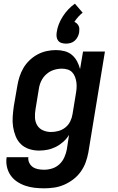

<svg xmlns="http://www.w3.org/2000/svg" viewBox="-20 -810 640 1043"><path d="M220 213Q193 213 167 210Q141 207 116.5 198.5Q92 190 71.5 176Q51 162 37 141.5Q23 121 17.5 95.5Q12 70 16 44H134Q132 60 139 74.5Q146 89 158.5 97.5Q171 106 187 109Q203 112 220 112Q242 112 264 105Q286 98 303 82Q320 66 329.5 44.5Q339 23 343 2L355 -77Q342 -56 323.5 -39.5Q305 -23 283 -12Q261 -1 238 3.5Q215 8 192 8Q164 8 138 -0.5Q112 -9 93.5 -27Q75 -45 65 -70Q55 -95 51 -121.5Q47 -148 49 -176.5Q51 -205 55 -233L74 -343Q78 -368 86 -393Q94 -418 107.5 -441Q121 -464 141 -483Q161 -502 184.5 -514.5Q208 -527 233.5 -532.5Q259 -538 284 -538Q308 -538 331 -532Q354 -526 371 -511.5Q388 -497 398.5 -477Q409 -457 415 -435L431 -530H550L460 18Q455 45 445.5 71.5Q436 98 419 122Q402 146 378.5 164Q355 182 328.5 193.5Q302 205 274.5 209Q247 213 220 213ZM257 -93Q277 -93 297.5 -98.5Q318 -104 335 -117.5Q352 -131 361.5 -150.5Q371 -170 374 -190L392 -300Q395 -316 396 -332Q397 -348 395 -363Q393 -378 387.5 -392.5Q382 -407 372 -417.5Q362 -428 347 -432.5Q332 -437 316 -437Q294 -437 272 -430Q250 -423 232 -407Q214 -391 204 -370Q194 -349 191 -327L173 -217Q169 -194 170 -171Q171 -148 182 -129.5Q193 -111 213.5 -102Q234 -93 257 -93ZM339 -573Q326 -573 314.5 -576.5Q303 -580 296 -589Q289 -598 287.5 -610Q286 -622 288 -634Q291 -657 299.5 -678.5Q308 -700 321 -720.5Q334 -741 350.5 -758.5Q367 -776 387 -790L429 -741Q416 -731 404.5 -718Q393 -705 384 -691Q392 -688 398 -682Q404 -676 407.5 -668.5Q411 -661 411 -652Q411 -643 410 -634Q408 -622 402 -610Q396 -598 386 -589Q376 -580 363.5 -576.5Q351 -573 339 -573Z"/></svg>

Font: Iosevka Curly Extended
Style: Bold Italic
Weight: 700
Width: 7
Italic angle: -9°
Monospace: yes
Designer: Belleve Invis
Foundry: Belleve Invis
Version: Version 11.1.0; ttfautohint (v1.8.3)